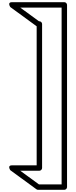

<svg xmlns="http://www.w3.org/2000/svg" viewBox="-20 -1335 703 1770"><path d="M166.6 239H343C358.1 239 368 224.7 368 214V-1114C368 -1129.1 353.7 -1139 343 -1139H339.2L166.6 -1265H548V365H339.2ZM90 189C44 189 75.3 234.2 75.3 234.2L316.3 410.2C319.9 412.9 325.7 415 331 415H573C583.7 415 598 405.1 598 390V-1290C598 -1300.7 588.1 -1315 573 -1315H90C44 -1315 75.3 -1269.8 75.3 -1269.8L316.3 -1093.8C316.9 -1093.3 316.9 -1093.4 318 -1092.6V189Z"/></svg>

Font: Poland Can Into
Style: BigWritingsOLn
Weight: 700
Foundry: Cannot Into Space Fonts
Version: Version 0.92